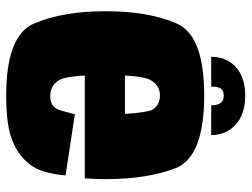

<svg xmlns="http://www.w3.org/2000/svg" viewBox="-112 -658 774 590"><g transform="rotate(90 275.0 -363.0)"><path d="M274.5 5V-130.5Q244.5 -130.5 228 -155Q210.5 -178 210.5 -299.5Q210.5 -415.5 227.5 -441Q244 -467.5 273 -467.5Q303 -467.5 317.5 -444Q326 -424.5 330 -360H194V-236.5H528Q530.5 -265.5 530.5 -299.5Q530.5 -429 496.5 -516.5Q461 -603.5 272.5 -603.5Q88 -603.5 51.5 -517.5Q14.5 -431.5 14.5 -300Q14.5 -169 52 -81.5Q87.5 5 274.5 5ZM274.5 -130.5V5Q366 5 412 -14Q458 -32 485 -67.5Q512.5 -102 519 -177.5L331 -206Q324.5 -179.5 319 -161.5Q313 -144 302.5 -137Q292.5 -130.5 274.5 -130.5ZM274.5 -729.5Q235.5 -729.5 208.8 -716Q182 -702.5 168.2 -678.8Q154.5 -655 154.5 -625H246Q246 -638.5 248.8 -647Q251.5 -655.5 257.5 -659.5Q263.5 -663.5 274.5 -663.5Q283.5 -663.5 290 -659.8Q296.5 -656 300 -647.5Q303.5 -639 303.5 -625H395Q395 -655 380.8 -678.8Q366.5 -702.5 339.5 -716Q312.5 -729.5 274.5 -729.5Z"/></g></svg>

Font: Anybody Condensed Black
Style: Regular
Weight: 900
Width: 3
Designer: Tyler Finck
Foundry: Etcetera Type Company
Version: Version 1.113;gftools[0.9.25]